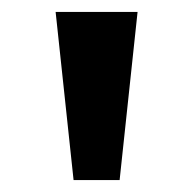

<svg xmlns="http://www.w3.org/2000/svg" viewBox="-20 -745 323 321"><path d="M103 -444 73 -725H210L180 -444Z"/></svg>

Font: REM Medium Medium
Style: Regular
Weight: 500
Version: Version 1.005;gftools[0.9.28]